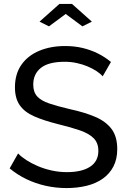

<svg xmlns="http://www.w3.org/2000/svg" viewBox="-20 -949 649 976"><path d="M502 -561Q490 -575 470 -588Q450 -601 425 -611.5Q400 -622 370.5 -628.5Q341 -635 309 -635Q227 -635 188 -604Q149 -573 149 -519Q149 -481 169 -459Q189 -437 230.5 -423Q272 -409 336 -394Q410 -378 464 -355Q518 -332 547 -293.5Q576 -255 576 -191Q576 -140 556.5 -102.5Q537 -65 502 -40.5Q467 -16 420 -4.5Q373 7 318 7Q264 7 212.5 -4.5Q161 -16 115 -38Q69 -60 29 -93L72 -169Q88 -152 113.5 -135.5Q139 -119 171.5 -105Q204 -91 242 -82.5Q280 -74 320 -74Q396 -74 438 -101.5Q480 -129 480 -182Q480 -222 456.5 -246Q433 -270 387 -286Q341 -302 275 -318Q203 -336 154 -357.5Q105 -379 80.5 -414Q56 -449 56 -505Q56 -573 89 -620Q122 -667 180 -691Q238 -715 311 -715Q359 -715 400.5 -705Q442 -695 478 -677Q514 -659 544 -634ZM181 -839 282 -929H346L447 -839L399 -815L314 -878L229 -815Z"/></svg>

Font: Raleway Thin Medium
Style: Regular
Weight: 500
Version: Version 4.026